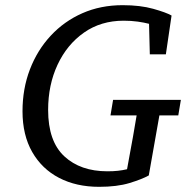

<svg xmlns="http://www.w3.org/2000/svg" viewBox="-20 -706 723 742"><path d="M67 -276Q67 -363 95.5 -437.5Q124 -512 176 -568Q228 -624 298.5 -655Q369 -686 454 -686Q522 -686 572 -672Q622 -658 643 -646L621 -496H559L556 -614Q537 -619 512 -622.5Q487 -626 458 -626Q370 -626 304.5 -580Q239 -534 202.5 -456Q166 -378 166 -281Q166 -160 228.5 -102Q291 -44 395 -44Q418 -44 436 -46Q454 -48 471 -52L479 -96Q487 -137 494 -178Q501 -219 508 -260H407L417 -320H679L669 -260H596L555 -28Q528 -13 480 1.5Q432 16 363 16Q275 16 208.5 -18.5Q142 -53 104.5 -118.5Q67 -184 67 -276Z"/></svg>

Font: Source Serif 4 Caption
Style: Italic
Weight: 400
Italic angle: -12°
Designer: Frank Grießhammer
Foundry: Adobe Systems Incorporated
Version: Version 4.004;hotconv 1.0.117;makeotfexe 2.5.65602